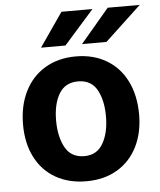

<svg xmlns="http://www.w3.org/2000/svg" viewBox="-53 -786 700 842"><g transform="rotate(-5 297.0 -365.0)"><path d="M38 -261.5Q38 -344.5 69.5 -407.5Q101 -470.5 159 -505Q217 -539.5 294.5 -539.5Q371.5 -539.5 429.2 -505.2Q487 -471 518 -408.2Q549 -345.5 549 -261.5Q549 -182 518.5 -120.5Q488 -59 430.2 -24.5Q372.5 10 293.5 10Q216.5 10 158.8 -23Q101 -56 69.5 -117.5Q38 -179 38 -261.5ZM294.5 -100.5Q349.5 -100.5 376.5 -147.2Q403.5 -194 403.5 -266.5Q403.5 -337.5 377.8 -383.5Q352 -429.5 294.5 -429.5Q238 -429.5 211 -384.5Q184 -339.5 184 -266.5Q184 -195.5 210 -148Q236 -100.5 294.5 -100.5ZM385.5 -740 253.5 -591H146L249 -740ZM452.5 -740H593.5L434 -591H326.5Z"/></g></svg>

Font: 1883 Sans
Style: Bold
Weight: 700
Designer: 1883 Sans project is a fork of Public Sans.
Version: Version 1.009